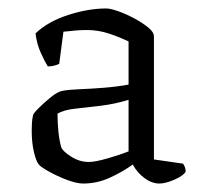

<svg xmlns="http://www.w3.org/2000/svg" viewBox="-20 -790 474 454"><path d="M177 -356Q161 -356 137.5 -365Q114 -374 94.5 -385Q75 -396 71 -402Q65 -410 60 -431.5Q55 -453 55 -481Q55 -490 55.5 -499Q56 -508 58 -517Q58 -521 71 -534Q84 -547 100 -560Q116 -573 127 -575Q141 -578 167.5 -579Q194 -580 225.5 -582.5Q257 -585 284 -590V-692Q261 -703 236.5 -711Q212 -719 185 -719Q173 -719 160 -718Q147 -717 130 -715L120 -639Q116 -637 109 -635Q102 -633 93 -633Q86 -644 76.5 -665Q67 -686 64 -711Q93 -739 141 -754.5Q189 -770 231 -770Q241 -770 259.5 -763.5Q278 -757 297.5 -746.5Q317 -736 330.5 -725Q344 -714 344 -704V-413L413 -403Q415 -400 417 -395.5Q419 -391 419 -384Q413 -374 392 -365Q371 -356 357 -356Q339 -356 321.5 -369Q304 -382 294 -401Q269 -383 239 -369.5Q209 -356 177 -356ZM190 -407Q205 -407 234.5 -415.5Q264 -424 284 -432V-554Q252 -544 218.5 -540Q185 -536 157.5 -533Q130 -530 116 -521Q116 -501 118 -480Q120 -459 125 -441Q129 -432 148.5 -419.5Q168 -407 190 -407Z"/></svg>

Font: Texturina 72pt Light
Style: Regular
Weight: 300
Designer: Guillermo Torres Carreño
Foundry: Omnibus-Type
Version: Version 1.002; ttfautohint (v1.8.3)